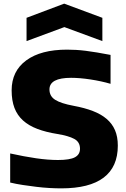

<svg xmlns="http://www.w3.org/2000/svg" viewBox="-20 -1024 693 1056"><path d="M317 12Q287 12 251.5 10Q216 8 179.5 3.5Q143 -1 106 -6.5Q69 -12 36 -20V-180Q113 -163 178.5 -153.5Q244 -144 299 -144Q364 -144 392 -159Q420 -174 420 -206Q420 -243 388.5 -260Q357 -277 296 -287Q233 -297 185.5 -315Q138 -333 106.5 -361.5Q75 -390 59.5 -430.5Q44 -471 44 -527Q44 -633 124.5 -692Q205 -751 349 -751Q374 -751 399 -749.5Q424 -748 452 -744.5Q480 -741 513 -735.5Q546 -730 588 -722V-563Q537 -578 477.5 -587Q418 -596 371 -596Q252 -596 252 -532Q252 -495 283.5 -475Q315 -455 385 -442Q445 -431 490.5 -413.5Q536 -396 566.5 -370Q597 -344 612.5 -308Q628 -272 628 -223Q628 -106 550 -47Q472 12 317 12ZM126 -926 333 -1004 543 -926V-798L334 -875L126 -798Z"/></svg>

Font: Encode Sans Normal
Style: ExtraBold
Weight: 800
Designer: Pablo Impallari, Andres Torresi
Foundry: Pablo Impallari, Andres Torresi
Version: Version 1.000; ttfautohint (v1.00) -l 8 -r 50 -G 200 -x 14 -